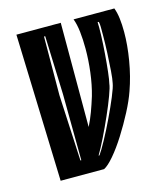

<svg xmlns="http://www.w3.org/2000/svg" viewBox="-82 -559 534 623"><g transform="rotate(-15 185.0 -247.5)"><path d="M46 0 30 -495H179V-145Q190 -167 198.5 -190Q207 -213 215 -239Q225 -274 230 -314.5Q235 -355 235 -393Q235 -424 232 -450.5Q229 -477 222 -495H359Q365 -479 367.5 -458.5Q370 -438 370 -413Q370 -369 361.5 -318.5Q353 -268 337 -223Q327 -194 308.5 -158.5Q290 -123 268.5 -89Q247 -55 226.5 -31Q206 -7 192 0ZM125 -47H128L126 -270L119 -466H115L114 -269ZM186 -47H189Q199 -61 215 -90.5Q231 -120 247.5 -154.5Q264 -189 276.5 -219Q289 -249 291 -262Q294 -275 296 -302Q298 -329 299.5 -361.5Q301 -394 301 -421Q301 -435 301 -447Q301 -459 299 -466H295Q296 -450 295 -421.5Q294 -393 291.5 -360.5Q289 -328 286 -301.5Q283 -275 280 -263Q279 -252 269 -225Q259 -198 244 -164Q229 -130 213.5 -98.5Q198 -67 186 -47Z"/></g></svg>

Font: Alumni Sans Inline One
Style: Italic
Weight: 400
Italic angle: -8°
Designer: Robert E. Leuschke
Foundry: Robert E. Leuschke
Version: Version 1.100; ttfautohint (v1.8.3)